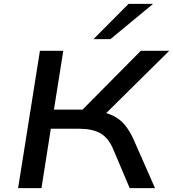

<svg xmlns="http://www.w3.org/2000/svg" viewBox="-20 -966 889 986"><path d="M73 0 185 -705H305L257 -403H427L386 -385L703 -705H849L504 -364L464 -398Q520 -391 558 -373Q596 -355 621 -324.5Q646 -294 666 -250L776 0H646L560 -203Q536 -258 495.5 -281.5Q455 -305 383 -305H241L193 0ZM460 -765 640 -946H766L547 -765Z"/></svg>

Font: Nunito Sans 10pt Expanded SemiBold
Style: Italic
Weight: 600
Width: 7
Italic angle: -9°
Designer: Vernon Adams
Foundry: Vernon Adams
Version: Version 3.101;gftools[0.9.27]